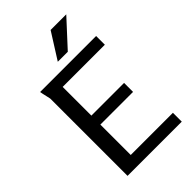

<svg xmlns="http://www.w3.org/2000/svg" viewBox="-255 -964 1059 1059"><g transform="rotate(-45 274.5 -434.5)"><path d="M509 0H86V-603Q86 -604 82.5 -619Q79 -634 75.5 -650Q72 -666 72 -668H509V-600H180V-376H435V-306H180V-69H509ZM337 -717H259L355 -869H477Z"/></g></svg>

Font: Rosario
Style: Regular
Weight: 400
Designer: Hector Gatti
Foundry: Omnibus-Type
Version: Version 1.004